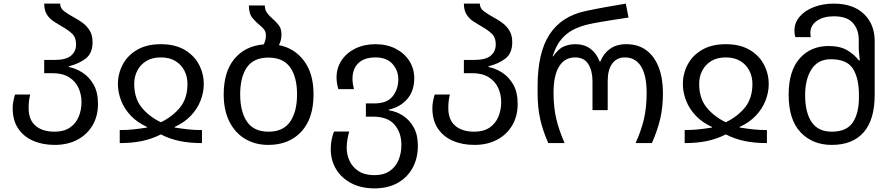

<svg xmlns="http://www.w3.org/2000/svg" viewBox="-20 -790 4924 1060"><path d="M282 10Q215 10 162.5 -13Q110 -36 80 -81Q50 -126 50 -193Q50 -215 54.5 -235.5Q59 -256 63 -268H147Q143 -255 140.5 -235.5Q138 -216 138 -193Q138 -129 176 -96Q214 -63 282 -63Q332 -63 365 -85Q398 -107 414 -144.5Q430 -182 430 -226Q430 -268 413.5 -304.5Q397 -341 361.5 -363.5Q326 -386 269 -386H224V-459H280Q344 -459 372 -482.5Q400 -506 400 -545Q400 -584 377 -605Q354 -626 325 -642Q301 -656 277.5 -671Q254 -686 239 -709.5Q224 -733 224 -770H312Q312 -744 335.5 -727Q359 -710 390 -693Q415 -680 438 -662.5Q461 -645 476 -620Q491 -595 491 -557Q491 -496 453.5 -467Q416 -438 360 -424V-420Q398 -413 435 -389.5Q472 -366 496.5 -323.5Q521 -281 521 -216Q521 -150 491.5 -99Q462 -48 408 -19Q354 10 282 10Z M641 0V-72Q681 -72 715 -75.5Q749 -79 792 -86V-89Q739 -113 703 -150.5Q667 -188 649 -234Q631 -280 631 -326Q631 -383 657.5 -433.5Q684 -484 737 -515Q790 -546 868 -546Q946 -546 999 -515Q1052 -484 1078.5 -433.5Q1105 -383 1105 -326Q1105 -280 1087 -234Q1069 -188 1033 -150.5Q997 -113 944 -89V-86Q988 -79 1021.5 -75.5Q1055 -72 1095 -72V0Q1026 0 971.5 -11.5Q917 -23 868 -48Q819 -23 764.5 -11.5Q710 0 641 0ZM868 -115Q934 -147 974.5 -197.5Q1015 -248 1015 -327Q1015 -367 998 -400Q981 -433 948.5 -453Q916 -473 868 -473Q820 -473 787.5 -453Q755 -433 738 -400Q721 -367 721 -327Q721 -248 761.5 -197.5Q802 -147 868 -115Z M1520 -541Q1606 -524 1658.5 -454Q1711 -384 1711 -269Q1711 -136 1643.5 -63Q1576 10 1461 10Q1390 10 1334.5 -22.5Q1279 -55 1247 -117.5Q1215 -180 1215 -269Q1215 -394 1274 -465Q1333 -536 1436 -545Q1441 -554 1444.5 -566.5Q1448 -579 1448 -595Q1448 -614 1438.5 -626.5Q1429 -639 1415 -650Q1394 -667 1374 -690.5Q1354 -714 1354 -760H1442Q1442 -737 1453 -721Q1464 -705 1480 -691Q1500 -674 1517 -653.5Q1534 -633 1534 -601Q1534 -567 1520 -541ZM1463 -63Q1544 -63 1582 -118.5Q1620 -174 1620 -269Q1620 -364 1582 -418Q1544 -472 1462 -472Q1380 -472 1343 -418Q1306 -364 1306 -269Q1306 -174 1343.5 -118.5Q1381 -63 1463 -63Z M2047 250Q1974 250 1919.5 221.5Q1865 193 1835.5 144Q1806 95 1806 33Q1806 4 1811.5 -21.5Q1817 -47 1824 -64H1908Q1903 -48 1898.5 -22.5Q1894 3 1894 25Q1894 64 1910 98.5Q1926 133 1960 155Q1994 177 2047 177Q2098 177 2131 154.5Q2164 132 2180 94Q2196 56 2196 10Q2196 -58 2158 -102Q2120 -146 2039 -146H2000V-219H2046Q2117 -219 2148 -258.5Q2179 -298 2179 -352Q2179 -401 2147 -437Q2115 -473 2053 -473Q1991 -473 1958.5 -441.5Q1926 -410 1926 -355Q1926 -342 1928 -328Q1930 -314 1934 -298H1848Q1843 -315 1840.5 -331Q1838 -347 1838 -362Q1838 -415 1865.5 -456.5Q1893 -498 1941.5 -522Q1990 -546 2053 -546Q2116 -546 2164.5 -521Q2213 -496 2240 -453.5Q2267 -411 2267 -358Q2267 -288 2228.5 -243.5Q2190 -199 2127 -185V-181Q2169 -175 2205.5 -151Q2242 -127 2264.5 -86Q2287 -45 2287 14Q2287 85 2257 138.5Q2227 192 2173.5 221Q2120 250 2047 250Z M2599 10Q2532 10 2479.5 -13Q2427 -36 2397 -81Q2367 -126 2367 -193Q2367 -215 2371.5 -235.5Q2376 -256 2380 -268H2464Q2460 -255 2457.5 -235.5Q2455 -216 2455 -193Q2455 -129 2493 -96Q2531 -63 2599 -63Q2649 -63 2682 -85Q2715 -107 2731 -144.5Q2747 -182 2747 -226Q2747 -268 2730.5 -304.5Q2714 -341 2678.5 -363.5Q2643 -386 2586 -386H2541V-459H2597Q2661 -459 2689 -482.5Q2717 -506 2717 -545Q2717 -584 2694 -605Q2671 -626 2642 -642Q2618 -656 2594.5 -671Q2571 -686 2556 -709.5Q2541 -733 2541 -770H2629Q2629 -744 2652.5 -727Q2676 -710 2707 -693Q2732 -680 2755 -662.5Q2778 -645 2793 -620Q2808 -595 2808 -557Q2808 -496 2770.5 -467Q2733 -438 2677 -424V-420Q2715 -413 2752 -389.5Q2789 -366 2813.5 -323.5Q2838 -281 2838 -216Q2838 -150 2808.5 -99Q2779 -48 2725 -19Q2671 10 2599 10Z M3007 0Q2976 -70 2962 -134Q2948 -198 2948 -276V-314Q2948 -499 3014 -600Q3080 -701 3213 -729Q3269 -741 3325 -751Q3381 -761 3435 -770L3450 -693Q3415 -688 3373.5 -681.5Q3332 -675 3294 -668.5Q3256 -662 3230 -656Q3189 -647 3150 -628.5Q3111 -610 3080.5 -575Q3050 -540 3031 -479H3034Q3063 -521 3093 -533.5Q3123 -546 3155 -546Q3206 -546 3240 -520.5Q3274 -495 3290 -451H3295Q3312 -495 3348 -520.5Q3384 -546 3437 -546Q3504 -546 3549 -512Q3594 -478 3617 -417.5Q3640 -357 3640 -276Q3640 -198 3625 -134Q3610 -70 3579 0H3489Q3521 -71 3535.5 -134.5Q3550 -198 3550 -277Q3550 -374 3519 -423.5Q3488 -473 3430 -473Q3385 -473 3360 -439Q3335 -405 3335 -343V-182H3251V-343Q3251 -399 3228 -436Q3205 -473 3155 -473Q3098 -473 3067 -423.5Q3036 -374 3036 -277Q3036 -198 3051 -134.5Q3066 -71 3097 0Z M3760 0V-72Q3800 -72 3834 -75.5Q3868 -79 3911 -86V-89Q3858 -113 3822 -150.5Q3786 -188 3768 -234Q3750 -280 3750 -326Q3750 -383 3776.5 -433.5Q3803 -484 3856 -515Q3909 -546 3987 -546Q4065 -546 4118 -515Q4171 -484 4197.5 -433.5Q4224 -383 4224 -326Q4224 -280 4206 -234Q4188 -188 4152 -150.5Q4116 -113 4063 -89V-86Q4107 -79 4140.5 -75.5Q4174 -72 4214 -72V0Q4145 0 4090.5 -11.5Q4036 -23 3987 -48Q3938 -23 3883.5 -11.5Q3829 0 3760 0ZM3987 -115Q4053 -147 4093.5 -197.5Q4134 -248 4134 -327Q4134 -367 4117 -400Q4100 -433 4067.5 -453Q4035 -473 3987 -473Q3939 -473 3906.5 -453Q3874 -433 3857 -400Q3840 -367 3840 -327Q3840 -248 3880.5 -197.5Q3921 -147 3987 -115Z M4572 10Q4466 10 4400 -59.5Q4334 -129 4334 -267Q4334 -398 4394.5 -467Q4455 -536 4555 -536Q4617 -536 4656.5 -513Q4696 -490 4721 -457H4727Q4726 -468 4723.5 -488.5Q4721 -509 4721 -525V-571Q4721 -626 4689 -663Q4657 -700 4583 -700Q4526 -700 4490 -675Q4454 -650 4454 -609Q4454 -603 4454.5 -597Q4455 -591 4456 -585H4371Q4368 -595 4367 -604Q4366 -613 4366 -621Q4366 -665 4395 -698.5Q4424 -732 4473.5 -751Q4523 -770 4583 -770Q4690 -770 4749.5 -713Q4809 -656 4809 -563V-267Q4809 -129 4748 -59.5Q4687 10 4572 10ZM4572 -63Q4654 -63 4688 -114Q4722 -165 4722 -250V-266Q4722 -358 4689 -410.5Q4656 -463 4567 -463Q4496 -463 4460.5 -408Q4425 -353 4425 -265Q4425 -169 4461 -116Q4497 -63 4572 -63Z"/></svg>

Font: Go Noto Current
Style: Regular
Weight: 400
Designer: Monotype Design Team
Foundry: Monotype Imaging Inc.
Version: Version 2.007; ttfautohint (v1.8) -l 8 -r 50 -G 200 -x 14 -D